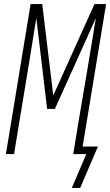

<svg xmlns="http://www.w3.org/2000/svg" viewBox="-20 -755 540 941"><path d="M332 166 403 0H339L363 -147Q385 -277 407 -407Q429 -537 450 -667L249 -221H211L158 -667Q137 -537 116 -407Q95 -277 73 -147L49 0H9L130 -735H187L241 -287L443 -735H500L385 -37H460L373 166Z"/></svg>

Font: Iosevka Extralight
Style: Italic
Weight: 200
Italic angle: -9°
Monospace: yes
Designer: Belleve Invis
Foundry: Belleve Invis
Version: Version 32.5.0; ttfautohint (v1.8.4)